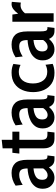

<svg xmlns="http://www.w3.org/2000/svg" viewBox="793 -1455 672 2298"><g transform="rotate(-90 1129.0 -306.0)"><path d="M149 10Q94.5 10 56.8 -28Q19 -66 19 -130.5Q19 -184.5 44.5 -219.2Q70 -254 108.8 -274Q147.5 -294 189 -302.5Q230.5 -311 262 -312Q262 -367.5 244.5 -389.8Q227 -412 185 -412Q154.5 -412 125.8 -401.5Q97 -391 65.5 -370.5L56 -455.5Q126.5 -503.5 208.5 -503.5Q283.5 -503.5 324.5 -459.8Q365.5 -416 365.5 -314.5V-168Q365.5 -114 372.8 -94.2Q380 -74.5 404 -74.5H417.5L407.5 10H373.5Q334.5 10 311.2 -7.5Q288 -25 275.5 -56Q251.5 -26 220.5 -8Q189.5 10 149 10ZM182 -72Q203.5 -72 225 -86.2Q246.5 -100.5 262.5 -125V-241Q203 -236.5 164.5 -213.2Q126 -190 126 -138.5Q126 -103 141 -87.5Q156 -72 182 -72Z M617.5 10Q558.5 10 530.8 -25Q503 -60 503 -113V-410.5H440L449.5 -494H503V-610.5L604.5 -621.5V-494H702V-410.5H604.5V-146Q604.5 -107.5 619.2 -91Q634 -74.5 668.5 -74.5H702L692.5 10Z M871 10Q816.5 10 778.8 -28Q741 -66 741 -130.5Q741 -184.5 766.5 -219.2Q792 -254 830.8 -274Q869.5 -294 911 -302.5Q952.5 -311 984 -312Q984 -367.5 966.5 -389.8Q949 -412 907 -412Q876.5 -412 847.8 -401.5Q819 -391 787.5 -370.5L778 -455.5Q848.5 -503.5 930.5 -503.5Q1005.5 -503.5 1046.5 -459.8Q1087.5 -416 1087.5 -314.5V-168Q1087.5 -114 1094.8 -94.2Q1102 -74.5 1126 -74.5H1139.5L1129.5 10H1095.5Q1056.5 10 1033.2 -7.5Q1010 -25 997.5 -56Q973.5 -26 942.5 -8Q911.5 10 871 10ZM904 -72Q925.5 -72 947 -86.2Q968.5 -100.5 984.5 -125V-241Q925 -236.5 886.5 -213.2Q848 -190 848 -138.5Q848 -103 863 -87.5Q878 -72 904 -72Z M1407 10Q1329 10 1277.8 -24.5Q1226.5 -59 1201 -116.8Q1175.5 -174.5 1175.5 -245Q1175.5 -317 1201 -375.8Q1226.5 -434.5 1278.2 -469Q1330 -503.5 1409.5 -503.5Q1440 -503.5 1466.8 -497.5Q1493.5 -491.5 1513 -482L1501.5 -396Q1482.5 -405.5 1461.5 -411.2Q1440.5 -417 1417 -417Q1351.5 -417 1315.2 -371Q1279 -325 1279 -247.5Q1279 -171.5 1315.2 -124Q1351.5 -76.5 1418 -76.5Q1465 -76.5 1503 -97.5L1513.5 -11.5Q1494.5 -2.5 1466 3.8Q1437.5 10 1407 10Z M1685.5 10Q1631 10 1593.2 -28Q1555.5 -66 1555.5 -130.5Q1555.5 -184.5 1581 -219.2Q1606.5 -254 1645.2 -274Q1684 -294 1725.5 -302.5Q1767 -311 1798.5 -312Q1798.5 -367.5 1781 -389.8Q1763.5 -412 1721.5 -412Q1691 -412 1662.2 -401.5Q1633.5 -391 1602 -370.5L1592.5 -455.5Q1663 -503.5 1745 -503.5Q1820 -503.5 1861 -459.8Q1902 -416 1902 -314.5V-168Q1902 -114 1909.2 -94.2Q1916.5 -74.5 1940.5 -74.5H1954L1944 10H1910Q1871 10 1847.8 -7.5Q1824.5 -25 1812 -56Q1788 -26 1757 -8Q1726 10 1685.5 10ZM1718.5 -72Q1740 -72 1761.5 -86.2Q1783 -100.5 1799 -125V-241Q1739.5 -236.5 1701 -213.2Q1662.5 -190 1662.5 -138.5Q1662.5 -103 1677.5 -87.5Q1692.5 -72 1718.5 -72Z M2018 0V-494H2104L2113.5 -425Q2143 -464 2170.2 -483.8Q2197.5 -503.5 2231.5 -503.5Q2245 -503.5 2256 -500.5L2247 -392Q2232.5 -396 2216 -396Q2186 -396 2161.2 -380.8Q2136.5 -365.5 2119.5 -344V0Z"/></g></svg>

Font: Cabin Condensed Medium
Style: Regular
Weight: 500
Width: 3
Designer: Pablo Impallari
Foundry: Pablo Impallari. http://www.impallari.com Igino Marini. http://www.ikern.com
Version: Version 3.001; ttfautohint (v1.8.3)